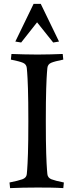

<svg xmlns="http://www.w3.org/2000/svg" viewBox="-20 -966 382 989"><path d="M216 -342Q216 -234 218 -175Q220 -116 222 -92.5Q224 -69 224 -69Q226 -50 245 -42.5Q264 -35 309 -26L306 3Q275 1 243 0.5Q211 0 173 0Q95 0 32 3L29 -26Q74 -35 95 -42.5Q116 -50 118 -69Q118 -69 120 -92.5Q122 -116 124 -175.5Q126 -235 126 -342Q126 -450 124 -509.5Q122 -569 120 -592.5Q118 -616 118 -616Q116 -635 98.5 -642.5Q81 -650 36 -659L39 -688Q71 -687 103.5 -686Q136 -685 173 -685Q211 -685 241.5 -686Q272 -687 303 -688L306 -659Q261 -650 243.5 -642.5Q226 -635 224 -616Q224 -616 222 -592.5Q220 -569 218 -509.5Q216 -450 216 -342ZM153 -946H190L284 -752L254 -747L171 -851L89 -747L59 -752Z"/></svg>

Font: Average
Style: Regular
Weight: 400
Designer: Eduardo Tunni
Foundry: Eduardo Rodriguez Tunni
Version: Version 1.003; ttfautohint (v1.8.4.7-5d5b)